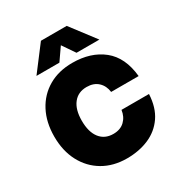

<svg xmlns="http://www.w3.org/2000/svg" viewBox="-200 -1013 1097 1164"><g transform="rotate(-30 348.0 -431.5)"><path d="M255.5 -871H436L566 -700H406L346.5 -787L286 -700H125.5ZM35 -327Q35 -427 74.5 -502Q114 -577 185.2 -618.5Q256.5 -660 352 -660Q481.5 -660 564.8 -593.2Q648 -526.5 661.5 -389.5H469Q463.5 -434.5 433.8 -462.2Q404 -490 354.5 -490Q294.5 -490 261 -447.2Q227.5 -404.5 227.5 -327Q227.5 -248 261 -205Q294.5 -162 354.5 -162Q404 -162 433.5 -190.5Q463 -219 469 -264H661.5Q657 -171.5 615.5 -111.2Q574 -51 505.8 -21.5Q437.5 8 352 8Q257.5 8 186 -34Q114.5 -76 74.8 -151.2Q35 -226.5 35 -327Z"/></g></svg>

Font: Overused Grotesk Black
Style: Regular
Weight: 900
Version: Version 0.004